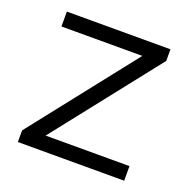

<svg xmlns="http://www.w3.org/2000/svg" viewBox="-94 -575 658 667"><g transform="rotate(20 235.0 -242.0)"><path d="M432 -54V0H39V-43L343 -429H44V-484H427V-441L122 -54Z"/></g></svg>

Font: Montserrat Ace
Style: Regular
Weight: 400
Designer: Julieta Ulanovsky
Foundry: Julieta Ulanovsky
Version: Version 1